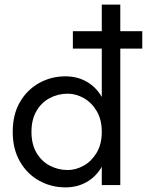

<svg xmlns="http://www.w3.org/2000/svg" viewBox="-20 -800 635 830"><path d="M35 -230Q35 -305 66 -358.5Q97 -412 149 -441Q201 -470 263 -470Q314 -470 354.5 -447Q395 -424 420 -381V-590H295V-665H420V-780H500V-665H595V-590H500V0H420V-79Q395 -36 354.5 -13Q314 10 263 10Q201 10 149 -19Q97 -48 66 -102Q35 -156 35 -230ZM116 -230Q116 -177 137.5 -140Q159 -103 195 -84Q231 -65 273 -65Q308 -65 342 -84Q376 -103 398 -140Q420 -177 420 -230Q420 -283 398 -320Q376 -357 342 -376Q308 -395 273 -395Q231 -395 195 -376Q159 -357 137.5 -320Q116 -283 116 -230Z"/></svg>

Font: Jost*
Style: Regular
Weight: 400
Version: Version 3.7